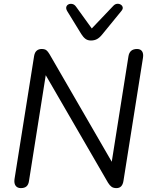

<svg xmlns="http://www.w3.org/2000/svg" viewBox="-20 -965 779 992"><path d="M87.8 6.9Q69.9 6.9 60.9 -5.2Q52 -17.3 54.9 -39.1L156.3 -676Q159.7 -695 169.9 -703.4Q180.1 -711.9 195.1 -711.9Q211.1 -711.9 219.4 -705.6Q227.6 -699.3 235.8 -685.2L574.1 -100.3H552.8L643.6 -673.6Q649.4 -711.9 688.2 -711.9Q706.1 -711.9 714.1 -699.8Q722.1 -687.7 718.7 -666.3L617.8 -30Q612 6.9 581.9 6.9Q565.9 6.9 556.5 0.1Q547 -6.7 538.3 -20.7L200 -604.7H220.8L130 -31.4Q127.6 -12 117.4 -2.5Q107.2 6.9 87.8 6.9ZM449.9 -755.7Q432.8 -755.7 421.3 -764.5Q409.8 -773.3 400.1 -788.9L326.8 -908.3Q320 -920.5 322.7 -929.5Q325.4 -938.5 334.2 -942.6Q342.9 -946.8 353.9 -944.3Q364.9 -941.9 373.2 -930.1L454.2 -818L565.6 -935Q574.4 -944.3 584.9 -945.3Q595.4 -946.3 603.7 -941.2Q612 -936.1 613.9 -927.5Q615.9 -919 607.5 -908.7L508.1 -787Q495.3 -770.9 481.7 -763.3Q468 -755.7 449.9 -755.7Z"/></svg>

Font: Nunito Variable Extra Light
Style: Italic
Weight: 200
Italic angle: -9°
Designer: Vernon Adams
Foundry: Vernon Adams
Version: Version 3.602